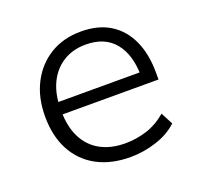

<svg xmlns="http://www.w3.org/2000/svg" viewBox="-95 -604 753 718"><g transform="rotate(-20 281.5 -244.5)"><path d="M310 8Q233 8 177 -22Q121 -52 90.5 -108.5Q60 -165 60 -244Q60 -319 89.5 -376Q119 -433 171.5 -465Q224 -497 294 -497Q363 -497 410 -467.5Q457 -438 481.5 -384Q506 -330 506 -255V-229H107V-278H468L449 -262Q449 -348 409.5 -396.5Q370 -445 294 -445Q242 -445 203.5 -420.5Q165 -396 144.5 -352.5Q124 -309 124 -251V-244Q124 -181 146 -137Q168 -93 209.5 -70Q251 -47 309 -47Q352 -47 393.5 -60Q435 -73 473 -105L498 -57Q464 -25 412.5 -8.5Q361 8 310 8Z"/></g></svg>

Font: Nunito Sans 10pt Light
Style: Regular
Weight: 300
Designer: Vernon Adams
Foundry: Vernon Adams
Version: Version 3.101;gftools[0.9.27]